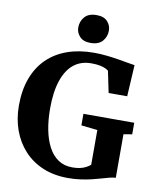

<svg xmlns="http://www.w3.org/2000/svg" viewBox="-103 -1055 937 1146"><g transform="rotate(10 365.0 -482.0)"><path d="M388 11Q302 11 234.8 -17.5Q167.5 -46 120.8 -97.2Q74 -148.5 49.5 -216.8Q25 -285 25 -364.5Q25 -458.5 52 -530.8Q79 -603 129.2 -652.2Q179.5 -701.5 251 -727Q322.5 -752.5 412 -752.5Q451.5 -752.5 490.5 -748.2Q529.5 -744 563.8 -738.2Q598 -732.5 623.8 -727.8Q649.5 -723 663 -721.5L652 -531H539.5L512.5 -661Q507.5 -666 495 -672.2Q482.5 -678.5 461 -683Q439.5 -687.5 407.5 -687.5Q345 -687.5 301.5 -652.8Q258 -618 234.8 -549.5Q211.5 -481 211.5 -379.5Q211.5 -310 223 -251Q234.5 -192 257.8 -148.2Q281 -104.5 317 -80.2Q353 -56 402 -56Q427.5 -56 447.8 -60.2Q468 -64.5 484 -72.8Q500 -81 511.5 -91V-301.5L413 -312.5V-382.5H721V-312.5L669.5 -304V-40Q653 -39.5 632 -34Q611 -28.5 585.5 -21Q560 -13.5 529.5 -6.2Q499 1 463.8 6Q428.5 11 388 11ZM380 -806.5Q336.5 -806.5 314.8 -830.5Q293 -854.5 293 -884.5Q293 -922 316.5 -949.2Q340 -976.5 388.5 -976.5H389.5Q433.5 -976.5 455 -952.5Q476.5 -928.5 476.5 -898Q476.5 -860.5 452.8 -833.5Q429 -806.5 381 -806.5Z"/></g></svg>

Font: Merriweather ExtraBold
Style: Regular
Weight: 800
Version: Version 2.100